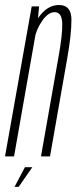

<svg xmlns="http://www.w3.org/2000/svg" viewBox="-49 -624 305 766"><path d="M-29 0H7L100.5 -530.5L107 -598.5H77.5ZM114.5 0H150.5L219 -390Q236.5 -489 236 -546.5Q235.5 -604 186.5 -604Q146 -604 114.8 -567.2Q83.5 -530.5 75.5 -486L89 -469Q95.5 -507 119.5 -541.2Q143.5 -575.5 169 -575.5Q197.5 -575.5 199.2 -531.8Q201 -488 184 -394.5ZM9 121.5H25.5L80 43H50.5Z"/></svg>

Font: Anybody ExtraCondensed ExtraLight
Style: Italic
Weight: 250
Width: 2
Italic angle: -10°
Version: Version 1.113;gftools[0.9.25]